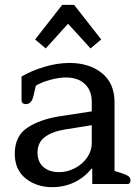

<svg xmlns="http://www.w3.org/2000/svg" viewBox="-20 -760 577 793"><path d="M125 -597 237 -740H286L398 -597L354 -560L261 -662L169 -560ZM41 -125Q41 -198 93 -232.5Q145 -267 228 -280L359 -300V-340Q359 -386 330.5 -413Q302 -440 252 -440Q223 -440 186.5 -430Q150 -420 128 -406L118 -363Q110 -330 87 -330Q78 -330 73.5 -334.5Q69 -339 69 -346V-444Q110 -468 163.5 -484Q217 -500 267 -500Q349 -500 401 -458Q453 -416 453 -338V-54L488 -43Q505 -37 512 -31Q519 -25 519 -14Q519 0 506 0H361V-63H357Q330 -28 288 -7.5Q246 13 195 13Q131 13 86 -23Q41 -59 41 -125ZM359 -169V-243L247 -225Q194 -216 164.5 -193.5Q135 -171 135 -130Q135 -91 159.5 -70Q184 -49 224 -49Q258 -49 289.5 -65.5Q321 -82 340 -109.5Q359 -137 359 -169Z"/></svg>

Font: Maitree Medium
Style: Regular
Weight: 500
Designer: CadsonDemak Team
Foundry: CadsonDemak
Version: Version 1.000